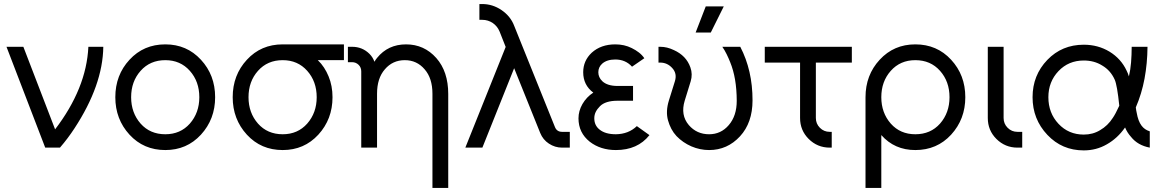

<svg xmlns="http://www.w3.org/2000/svg" viewBox="-20 -732 5769 952"><path d="M12.2 -500 204.2 0H277.3Q297.7 -23.7 315.4 -47.3Q333.2 -71 349.2 -95.5Q489.7 -309.8 492.2 -500H418.2Q413.2 -396 371.7 -293.7Q330.2 -191.3 253.2 -90.7L95.8 -500Z M799.7 -512Q692.3 -512 622.2 -435.8Q551.8 -359.9 551.8 -249.9Q551.8 -141 622.2 -64.2Q692.3 12 799.7 12Q906.2 12 976.3 -64.2Q1046.7 -141.1 1046.7 -250Q1046.7 -359.8 976.3 -435.8Q906.2 -512 799.7 -512ZM799.7 -433.7Q874.3 -433.7 921.3 -380.8Q968.3 -328 968.3 -250Q968.3 -172.8 921.3 -119.1Q874.3 -66.3 799.7 -66.3Q724.2 -66.3 677.2 -119.1Q630.2 -172.8 630.2 -250Q630.2 -328 677.2 -380.8Q724.2 -433.7 799.7 -433.7Z M1381.7 -512Q1274.3 -512 1204.2 -435.8Q1133.8 -359.8 1133.8 -250Q1133.8 -141 1204.2 -64.2Q1274.3 12 1381.7 12Q1488.2 12 1558.3 -64.2Q1628.7 -141 1628.7 -250Q1628.7 -306.3 1609.3 -353.2Q1599.8 -376.5 1586.5 -396.8Q1573.2 -417.2 1555.8 -433.7H1685.3V-512ZM1381.7 -433.7Q1456.3 -433.7 1503.3 -380.8Q1550.3 -328 1550.3 -250Q1550.3 -172.8 1503.3 -119.2Q1456.3 -66.3 1381.7 -66.3Q1306.2 -66.3 1259.2 -119.2Q1212.2 -172.8 1212.2 -250Q1212.2 -328 1259.2 -380.8Q1306.2 -433.7 1381.7 -433.7Z M2202.5 200V-266Q2202.5 -377.3 2143.3 -444.3Q2083.2 -512 1993.3 -512Q1904 -512 1849.7 -445Q1846.2 -440.5 1842.7 -435.8Q1839.2 -431 1836.5 -425.8Q1829 -447.7 1812.2 -464.7Q1776.7 -500 1725.8 -500H1705V-423.7H1725.8Q1744.8 -423.7 1758.5 -410.2Q1771.2 -397.3 1771.2 -378.3V0H1796.2H1836.2H1849.5V-267.3Q1849.5 -344 1888.2 -388.3Q1926.8 -433.7 1987.3 -433.7Q2046.8 -433.7 2085.5 -388.3Q2124.2 -344 2124.2 -267.3V200Z M2357 -712V-633.7H2371.2Q2399.5 -633.7 2423.2 -618Q2446.2 -602.2 2457.5 -574.8L2487.3 -499.2L2287.3 0H2371.8L2529.3 -393.8L2658.5 -72.8Q2672.2 -39.2 2701.5 -20Q2731.8 0 2767 0H2805.3V-78.3H2767Q2741 -78.3 2731.5 -102.3L2529.7 -603.5Q2511.8 -651.3 2466.5 -682.2Q2422.3 -712 2371.2 -712Z M3118.8 -305.8H3042.2Q2991.2 -305.8 2966 -329.8Q2946.7 -348.8 2946.7 -373.8Q2946.7 -399 2965.8 -416.3Q2989.3 -437 3030.8 -437Q3081.5 -437 3113.8 -401.3L3174.8 -443.3Q3164.2 -459 3148.3 -471.4Q3132.5 -483.8 3112.2 -493.7Q3075.7 -512 3030.8 -512Q2959.7 -512 2914 -470.7Q2871.7 -431 2871.7 -373.8Q2871.7 -310.3 2921.8 -272.8Q2888.3 -251.2 2868 -216.3Q2848.3 -181.7 2848.3 -145.3Q2848.3 -73.7 2904.3 -29.2Q2957.7 12 3033.8 12Q3141.7 12 3200.2 -62L3137.7 -106.7Q3096.5 -67.2 3033.8 -66.3Q2982 -66.3 2953.5 -89Q2926.7 -109.8 2926.7 -145.3Q2926.7 -162.5 2933.9 -177.1Q2941.2 -191.7 2954.8 -205.3Q2981.7 -232.5 3042.2 -232.5H3118.8Z M3245 -500V-421.7H3253.3Q3288.8 -421.7 3313.3 -394.5Q3338.3 -367.3 3326.3 -329L3296.7 -234Q3279.8 -179.5 3292.3 -135Q3298.5 -112.8 3308.8 -93.2Q3319.2 -73.5 3334.3 -57.3Q3365.7 -24.8 3408 -6.3Q3450.8 12 3496 12Q3586.5 12 3649.3 -56.2Q3711.2 -123.5 3711.3 -234Q3711.5 -383 3650.5 -500H3561.5Q3573.5 -482.5 3583 -463.1Q3592.5 -443.7 3600.3 -424Q3616.5 -384.7 3624.7 -336.8Q3632.8 -289 3633 -232.7Q3633.2 -157.8 3593.5 -111.7Q3554.7 -66.3 3496 -66.3Q3434.8 -66.3 3395.5 -111.7Q3353.3 -161.2 3375 -232.7L3404.7 -329Q3415.2 -364 3403.3 -397.5Q3392.8 -427.3 3372.2 -448.7Q3351.7 -470 3321 -483.8Q3303.7 -492 3287.3 -496Q3271 -500 3253.3 -500ZM3429.2 -570.7H3504.3L3568.7 -700.2H3479.3Z M3772 -500V-421.7H3947V-147Q3947 -85.8 3989.5 -43.3Q4032.9 0 4094 0H4104V-78.3H4094Q4065.3 -78.3 4045.3 -98.4Q4025.3 -118.4 4025.3 -147V-421.7H4203.7V-500Z M4518.5 -433.7Q4594 -433.7 4641 -380.8Q4688 -328 4688 -250Q4688 -172.8 4641 -119.1Q4594 -66.3 4518.5 -66.3Q4443.8 -66.3 4396.8 -119.1Q4349.8 -172.8 4349.8 -250Q4349.8 -328 4396.8 -380.8Q4443.8 -433.7 4518.5 -433.7ZM4518.5 -512Q4412 -512 4341.8 -435.8Q4271.5 -359.9 4271.5 -250V200H4349.8V-62.3Q4415.3 12 4518.5 12Q4625.8 12 4696 -64.2Q4766.3 -141.1 4766.3 -250Q4766.3 -359.8 4696 -435.8Q4625.8 -512 4518.5 -512Z M4877.8 -500V-147Q4877.8 -85.8 4920.3 -43.3Q4963.7 0 5024.8 0H5048.5V-78.3H5024.8Q4996.2 -78.3 4976.2 -98.4Q4956.2 -118.4 4956.2 -147V-500Z M5353.7 -510.3Q5245.7 -510.3 5173.2 -435.2Q5099.8 -359 5099.8 -250Q5099.8 -141 5173.2 -63.3Q5245.7 13.7 5353.7 13.7Q5416.3 13.7 5468.3 -16.5Q5521 -46.2 5558.5 -100Q5569.2 -74 5588 -53.3Q5621.2 -11.3 5681 0V-80.8Q5654.8 -88.8 5639.8 -109.5Q5623.3 -131.5 5616.2 -172.7Q5615.2 -177.3 5613.8 -184.2Q5612.5 -191.2 5611.7 -199.5Q5640.8 -266.5 5654.9 -341.8Q5669 -417.2 5669.7 -500H5591.3Q5591.2 -459.7 5588.2 -422.6Q5585.2 -385.5 5577.5 -353.2Q5575.3 -361.2 5572.2 -368.2Q5569.2 -375.2 5566.2 -381.5Q5538.7 -440.7 5481.5 -475.8Q5424.5 -510.3 5353.7 -510.3ZM5353.7 -432Q5405.5 -432 5445 -407.2Q5486.3 -383.2 5507 -337.3Q5519.3 -309.7 5529.8 -207.8Q5520.3 -187 5512.1 -171.7Q5503.8 -156.3 5497.8 -147.7Q5472.8 -108.5 5434.5 -86.5Q5398.8 -64.7 5353.7 -64.7Q5278.2 -64.7 5228.2 -118.3Q5178.2 -171.8 5178.2 -250Q5178.2 -326.5 5228.2 -379.3Q5278.2 -432 5353.7 -432Z"/></svg>

Font: Unageo Variable
Style: Regular
Weight: 300
Designer: Richard Sepsi
Foundry: Richard Sepsi
Version: Version 2.200